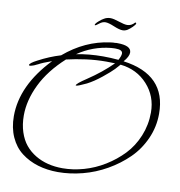

<svg xmlns="http://www.w3.org/2000/svg" viewBox="-93 -898 983 1050"><g transform="rotate(10 398.0 -372.5)"><path d="M496 -684Q574 -684 574 -645Q574 -623 547 -592Q788 -560 788 -343Q788 -270 758.5 -204Q729 -138 679.5 -89.5Q630 -41 567 -5Q504 31 434.5 49Q365 67 298 67Q238 67 186.5 51.5Q135 36 94.5 5Q54 -26 31 -77Q8 -128 8 -193Q8 -364 162 -525Q111 -507 90 -495Q85 -493 81 -491Q77 -489 73 -487Q69 -485 65.5 -484Q62 -483 59 -482Q56 -481 53.5 -480.5Q51 -480 49.5 -479.5Q48 -479 46 -479Q42 -480 41 -482Q41 -493 82 -514Q142 -546 205 -565Q320 -663 457 -681Q459 -681 461 -681.5Q463 -682 465 -682Q467 -682 469.5 -682.5Q472 -683 474 -683Q476 -683 478 -683Q480 -683 482.5 -683Q485 -683 487 -683.5Q489 -684 491.5 -684Q494 -684 496 -684ZM518 -595Q531 -619 531 -632Q531 -653 493 -653Q489 -653 485 -653Q481 -653 476.5 -652.5Q472 -652 467 -652Q367 -642 284 -585Q354 -599 433 -599Q453 -599 474.5 -598Q496 -597 518 -595ZM61 -206Q61 -156 74.5 -114.5Q88 -73 111.5 -44.5Q135 -16 167.5 3.5Q200 23 238 32.5Q276 42 319 42Q377 42 437 25Q497 8 551.5 -25.5Q606 -59 649 -104Q692 -149 717.5 -211Q743 -273 743 -342Q743 -432 684.5 -496.5Q626 -561 534 -571Q527 -562 509 -543Q491 -524 449.5 -490.5Q408 -457 371 -438Q325 -416 315 -416Q312 -416 312 -417Q312 -427 367 -463Q445 -515 503 -573Q480 -574 455 -574Q398 -574 342 -566.5Q286 -559 235 -547Q147 -467 104 -378.5Q61 -290 61 -206ZM359 -759Q357 -759 357 -761Q357 -768 373.5 -782.5Q390 -797 400 -802Q416 -812 436 -812Q453 -812 484 -801.5Q515 -791 531 -791Q555 -791 573 -812Q579 -812 579 -808Q579 -801 564.5 -787Q550 -773 539 -766Q526 -758 512 -758Q494 -758 462 -771.5Q430 -785 413 -785Q396 -785 380 -772Q364 -759 359 -759Z"/></g></svg>

Font: Bilbo Swash Caps
Style: Regular
Weight: 400
Designer: Robert E. Leuschke
Foundry: Robert E. Leuschke
Version: Version 1.002